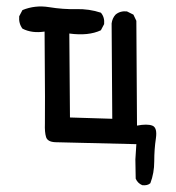

<svg xmlns="http://www.w3.org/2000/svg" viewBox="-20 -444 540 590"><path d="M417 125Q403 119 397 105L396 46L399 -1L150 -7Q126 -8 121.5 -23Q117 -38 118 -64Q119 -90 117 -347Q78 -341 49 -356Q37 -372 39 -394L49 -413Q88 -429 131 -422Q174 -415 214 -416Q254 -417 290 -405Q302 -391 300 -370L290 -351Q252 -333 193 -341L195 -83L325 -79L323 -372Q325 -388 335 -399Q349 -411 370 -409L390 -399L399 -380L401 -58Q432 -64 448 -58Q464 -52 459 -18.5Q454 15 454 51.5Q454 88 442 119Q433 127 417 125Z"/></svg>

Font: NaniFont Regular
Style: Regular
Weight: 400
Designer: Nanigashitei
Version: Version 1.036